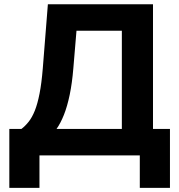

<svg xmlns="http://www.w3.org/2000/svg" viewBox="-20 -748 863 924"><path d="M24.9 156.2V-127.4H83Q101.6 -141.6 117.9 -162.1Q134.3 -182.6 147.5 -215.3Q160.6 -248 170.4 -297.9Q180.2 -347.7 186 -419.9L210.4 -727.5H716.3V-127.4H797.9V156.2H652.8V0H169.9V156.2ZM252 -127.4H566.4V-600.1H348.1L333 -419.9Q327.1 -347.7 315.4 -291.7Q303.7 -235.8 287.6 -195.3Q271.5 -154.8 252 -127.4Z"/></svg>

Font: Inter 28pt
Style: Bold
Weight: 700
Designer: Rasmus Andersson
Foundry: rsms
Version: Version 4.001;git-66647c0bb